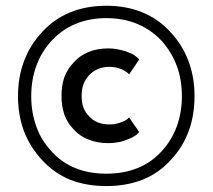

<svg xmlns="http://www.w3.org/2000/svg" viewBox="-20 -625 721 651"><path d="M340.8 -605.5Q272.5 -605.5 217.8 -583Q163.1 -560.5 123 -516.6Q82 -472.7 61.5 -418Q41 -363.3 41 -298.8Q41 -234.4 61.5 -179.7Q82 -126 123 -82Q163.1 -38.1 217.8 -15.6Q272.5 5.9 340.8 5.9Q408.2 5.9 462.9 -15.6Q517.6 -37.1 557.6 -81.1Q598.6 -124 619.1 -178.7Q639.6 -233.4 639.6 -298.8Q639.6 -363.3 619.1 -418Q598.6 -472.7 557.6 -516.6Q517.6 -560.5 462.9 -583Q408.2 -605.5 340.8 -605.5ZM340.8 -563.5Q398.4 -563.5 445.3 -543.9Q492.2 -524.4 527.3 -487.3Q561.5 -449.2 579.1 -402.3Q596.7 -355.5 596.7 -298.8Q596.7 -243.2 579.1 -195.3Q561.5 -148.4 527.3 -111.3Q492.2 -73.2 445.3 -54.7Q398.4 -36.1 340.8 -36.1Q282.2 -36.1 236.3 -54.7Q189.5 -73.2 155.3 -111.3Q120.1 -148.4 103.5 -195.3Q85.9 -243.2 85.9 -298.8Q85.9 -355.5 103.5 -402.3Q120.1 -449.2 155.3 -487.3Q189.5 -524.4 236.3 -543.9Q282.2 -563.5 340.8 -563.5ZM452.1 -423.8Q449.2 -425.8 442.4 -432.6Q436.5 -437.5 427.7 -442.4Q418.9 -446.3 406.2 -451.2Q392.6 -455.1 377.9 -458Q363.3 -460.9 347.7 -460.9Q310.5 -460.9 281.2 -449.2Q252 -437.5 231.4 -415Q209 -391.6 198.2 -363.3Q188.5 -335 188.5 -299.8Q188.5 -265.6 198.2 -236.3Q209 -207 231.4 -184.6Q252 -162.1 281.2 -151.4Q310.5 -139.6 347.7 -139.6Q363.3 -139.6 378.9 -142.6Q393.6 -144.5 407.2 -150.4Q420.9 -155.3 428.7 -159.2Q437.5 -164.1 441.4 -167Q444.3 -169.9 447.3 -172.9Q450.2 -174.8 452.1 -176.8Q440.4 -193.4 418 -226.6Q416 -225.6 411.1 -220.7Q407.2 -217.8 401.4 -214.8Q395.5 -211.9 386.7 -209Q377.9 -206.1 369.1 -204.1Q360.4 -203.1 350.6 -203.1Q329.1 -203.1 311.5 -210Q294.9 -216.8 282.2 -230.5Q269.5 -243.2 262.7 -260.7Q256.8 -278.3 256.8 -299.8Q256.8 -321.3 262.7 -338.9Q269.5 -356.4 282.2 -370.1Q294.9 -383.8 311.5 -390.6Q329.1 -398.4 350.6 -398.4Q372.1 -398.4 388.7 -391.6Q406.2 -384.8 418 -373Q429.7 -389.6 452.1 -423.8Z"/></svg>

Font: TextaAlt
Style: Bold
Weight: 400
Designer: Daniel Hernandez & Miguel Hernandez
Version: Version 1.005;com.myfonts.easy.latinotype.texta.alt-bold.wfk